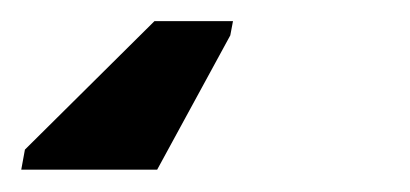

<svg xmlns="http://www.w3.org/2000/svg" viewBox="-27 40 380 178"><path d="M189 59.6 186.5 72.8 118.7 197.3H-7.3L-3.9 178.7L116.2 59.6Z"/></svg>

Font: Liberation Sans
Style: Bold Italic
Weight: 700
Italic angle: -12°
Designer: Steve Matteson
Foundry: Ascender Corporation
Version: Version 2.1.5